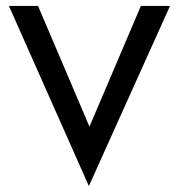

<svg xmlns="http://www.w3.org/2000/svg" viewBox="-20 -600 604 646"><path d="M10 -580 279 26 552 -580H454L281 -174L108 -580Z"/></svg>

Font: Charger Pro
Style: ExBd
Weight: 400
Designer: Jasper
Foundry: Cannot Into Space Fonts
Version: Version 1.09